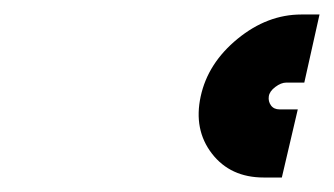

<svg xmlns="http://www.w3.org/2000/svg" viewBox="-20 -818 461 265"><path d="M366 -667H391L369 -573H344Q298 -573 272.5 -606Q247 -639 257 -685Q267 -731 308 -764.5Q349 -798 396 -798H421L400 -704H375Q368 -704 360 -698Q352 -692 351 -685Q350 -678 354 -672.5Q358 -667 366 -667Z"/></svg>

Font: Miedinger
Style: Bold-Italic
Weight: 700
Italic angle: -13°
Version: Version 001.000